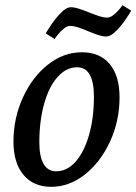

<svg xmlns="http://www.w3.org/2000/svg" viewBox="-20 -711 527 742"><path d="M32 -164Q32 -254 68.5 -334Q105 -414 165.5 -461.5Q226 -509 296 -509Q366 -509 404 -463.5Q442 -418 442 -335Q442 -244 405.5 -164.5Q369 -85 308.5 -37Q248 11 178 11Q109 11 70.5 -35.5Q32 -82 32 -164ZM343 -338Q343 -393 327 -422Q311 -451 278 -451Q236 -451 202.5 -413.5Q169 -376 150.5 -309.5Q132 -243 132 -161Q132 -106 148.5 -77.5Q165 -49 197 -49Q239 -49 272 -86Q305 -123 324 -189Q343 -255 343 -338ZM254 -683Q267 -683 283 -678Q299 -673 324 -663Q349 -653 365 -648Q381 -643 394 -643Q406 -643 419 -653.5Q432 -664 441.5 -675.5Q451 -687 453 -691L487 -670Q483 -662 467 -638Q451 -614 429.5 -592Q408 -570 390 -570Q376 -570 357 -576.5Q338 -583 319 -591Q301 -599 282.5 -605Q264 -611 251 -611Q239 -611 225.5 -599.5Q212 -588 202.5 -576Q193 -564 191 -560L157 -582Q161 -590 177 -614Q193 -638 214.5 -660.5Q236 -683 254 -683Z"/></svg>

Font: Andada Pro Medium
Style: Italic
Weight: 500
Italic angle: -7°
Designer: Carolina Giovagnoli
Foundry: Huerta Tipografica
Version: Version 3.005; ttfautohint (v1.8.4)